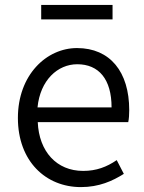

<svg xmlns="http://www.w3.org/2000/svg" viewBox="-20 -750 589 783"><path d="M310 13C384 13 439 -12 485 -41L456 -97C415 -69 373 -53 319 -53C211 -53 139 -132 134 -252H503C506 -266 507 -283 507 -301C507 -457 429 -554 294 -554C170 -554 53 -445 53 -269C53 -92 167 13 310 13ZM133 -312C144 -423 215 -488 295 -488C383 -488 435 -427 435 -312ZM148 -671H439V-730H148Z"/></svg>

Font: Noto Sans KR DemiLight
Style: Regular
Weight: 350
Designer: Ryoko NISHIZUKA 西塚涼子 (kana, bopomofo & ideographs); Paul D. Hunt (Latin, Greek & Cyrillic); Sandoll Communications 산돌커뮤니
Foundry: Adobe
Version: Version 2.004;hotconv 1.0.118;makeotfexe 2.5.65603